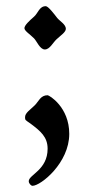

<svg xmlns="http://www.w3.org/2000/svg" viewBox="-20 -433 302 621"><path d="M59 -342C59 -333 76 -323 90 -309C99 -300 109 -273 125 -273C141 -273 151 -295 163 -306C177 -319 193 -329 193 -340C193 -354 173 -365 165 -375C155 -388 136 -413 128 -413C107 -413 103 -390 90 -379C75 -366 59 -351 59 -342ZM61 -54C61 -44 62 -45 79 -33C111 -9 134 10 134 48C134 117 73 132 73 153C73 161 81 168 85 168C112 168 204 94 204 0C204 -87 139 -125 134 -125C111 -125 105 -105 93 -93C78 -78 61 -68 61 -54Z"/></svg>

Font: OFL Sorts Mill Goudy
Style: Regular
Weight: 500
Version: Version 003.000